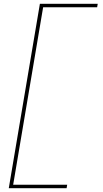

<svg xmlns="http://www.w3.org/2000/svg" viewBox="-20 -843 540 1006"><path d="M26 143 189 -823H492L489 -805H206L49 125H332L329 143Z"/></svg>

Font: iosevka_custom_sans_ss08 Thin
Style: Italic
Weight: 100
Italic angle: -10°
Designer: Belleve Invis
Foundry: Belleve Invis
Version: Version 10.3.0; ttfautohint (v1.8.3)